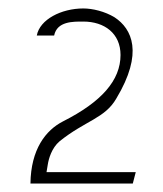

<svg xmlns="http://www.w3.org/2000/svg" viewBox="-20 -822 385 454"><path d="M52 -388H294L301 -415H90L93 -433C95 -446 102 -472 121 -488C182 -537 228 -542 255 -589C320 -697 292 -754 251 -781C228 -795 199 -802 177 -802C125 -802 74 -776 67 -738H108C115 -772 153 -771 177 -771C227 -771 265 -743 265 -692C265 -632 220 -581 129 -535C88 -514 53 -469 52 -388Z"/></svg>

Font: Charger Sport
Style: HLExt
Weight: 100
Designer: Jasper
Foundry: Cannot Into Space Fonts
Version: Version 1.1